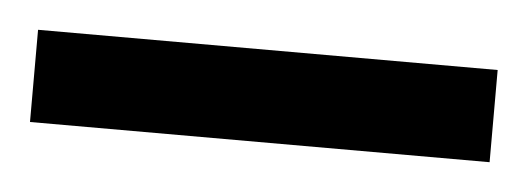

<svg xmlns="http://www.w3.org/2000/svg" viewBox="-25 54 382 139"><g transform="rotate(5 166.0 123.5)"><path d="M-1 90H333V157H-1Z"/></g></svg>

Font: Noto Sans Devanagari Condensed SemiBold
Style: Regular
Weight: 600
Width: 3
Designer: Jelle Bosma - Monotype Design Team
Foundry: Monotype Imaging Inc.
Version: Version 2.004; ttfautohint (v1.8.4.7-5d5b)